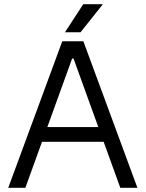

<svg xmlns="http://www.w3.org/2000/svg" viewBox="-20 -901 699 921"><path d="M321.8 -703.1H336.9V-620.1H321.8ZM513.2 -291.5V-220.7H150.9V-291.5ZM278.8 -703.1H356L101.6 0H19.5ZM557.1 0 302.7 -703.1H379.9L639.2 0ZM291.5 -746.1 379.4 -880.9H473.6L366.2 -746.1Z"/></svg>

Font: Wand UI Pro
Style: Regular
Weight: 400
Designer: Andreas Faust
Version: Version 1.003;FEAKit 1.0